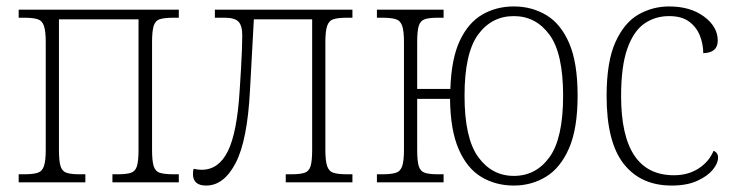

<svg xmlns="http://www.w3.org/2000/svg" viewBox="-20 -566 2279 596"><path d="M38 0V-25H54Q82 -25 96.5 -29.5Q111 -34 116.5 -50.5Q122 -67 122 -101V-435Q122 -469 116.5 -485.5Q111 -502 96.5 -506.5Q82 -511 54 -511H38V-536H535V-511H519Q491 -511 476.5 -506.5Q462 -502 457 -485.5Q452 -469 452 -435V-101Q452 -67 457 -50.5Q462 -34 476.5 -29.5Q491 -25 519 -25H535V0H329V-25H346Q372 -25 386 -29.5Q400 -34 405 -50Q410 -66 410 -101V-506H163V-101Q163 -66 168 -50Q173 -34 187 -29.5Q201 -25 227 -25H245V0Z M620 10Q579 10 579 -26Q579 -31 579.5 -35Q580 -39 581 -42Q594 -39 606 -39Q659 -39 687.5 -97Q716 -155 724 -286Q726 -317 728 -350Q730 -383 731 -411.5Q732 -440 732 -456Q732 -487 720 -499Q708 -511 678 -511H647V-536H1074V-511H1058Q1030 -511 1015.5 -506.5Q1001 -502 995.5 -485.5Q990 -469 990 -435V-101Q990 -67 995.5 -50.5Q1001 -34 1015.5 -29.5Q1030 -25 1058 -25H1074V0H867V-25H884Q911 -25 925 -29.5Q939 -34 944 -50Q949 -66 949 -101V-506H768L756 -286Q748 -130 711.5 -60Q675 10 620 10Z M1575 10Q1519 10 1474.5 -16.5Q1430 -43 1404 -102.5Q1378 -162 1377 -259H1275V-101Q1275 -66 1280 -50Q1285 -34 1299 -29.5Q1313 -25 1339 -25H1357V0H1150V-25H1166Q1194 -25 1208.5 -29.5Q1223 -34 1228.5 -50.5Q1234 -67 1234 -101V-435Q1234 -469 1228.5 -485.5Q1223 -502 1208.5 -506.5Q1194 -511 1166 -511H1150V-536H1357V-511H1339Q1313 -511 1299 -506.5Q1285 -502 1280 -486Q1275 -470 1275 -435V-290H1378Q1381 -384 1407.5 -440Q1434 -496 1477.5 -521Q1521 -546 1575 -546Q1631 -546 1676 -519Q1721 -492 1747 -431.5Q1773 -371 1773 -269Q1773 -167 1746.5 -106Q1720 -45 1675 -17.5Q1630 10 1575 10ZM1575 -20Q1644 -20 1686 -78.5Q1728 -137 1728 -269Q1728 -401 1685.5 -458.5Q1643 -516 1575 -516Q1506 -516 1464 -458.5Q1422 -401 1422 -269Q1422 -137 1464.5 -78.5Q1507 -20 1575 -20Z M2065 10Q1969 10 1916 -57.5Q1863 -125 1863 -268Q1863 -375 1890.5 -435.5Q1918 -496 1962 -521Q2006 -546 2057 -546Q2123 -546 2165.5 -514.5Q2208 -483 2208 -440Q2208 -402 2163 -401Q2163 -429 2152.5 -455.5Q2142 -482 2119 -499Q2096 -516 2057 -516Q2014 -516 1980.5 -493Q1947 -470 1927.5 -415.5Q1908 -361 1908 -268Q1908 -22 2072 -22Q2116 -22 2148.5 -43Q2181 -64 2195 -98Q2209 -92 2209 -77Q2209 -59 2192.5 -39Q2176 -19 2144 -4.5Q2112 10 2065 10Z"/></svg>

Font: Noto Serif SemiCondensed ExtraLight
Style: Regular
Weight: 200
Width: 4
Designer: Monotype Design Team
Foundry: Monotype Imaging Inc.
Version: Version 2.014